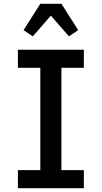

<svg xmlns="http://www.w3.org/2000/svg" viewBox="-20 -999 540 1019"><path d="M75 0V-96H194V-639H75V-735H425V-639H306V-96H425V0ZM154 -806 105 -839 194 -979H306L395 -839L346 -806L250 -916Z"/></svg>

Font: Iosevka Curly
Style: Bold
Weight: 700
Monospace: yes
Designer: Belleve Invis
Foundry: Belleve Invis
Version: Version 22.1.2; ttfautohint (v1.8.4)